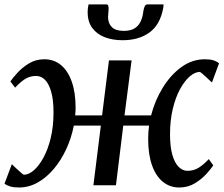

<svg xmlns="http://www.w3.org/2000/svg" viewBox="-30 -822 992 852"><path d="M54 10Q31 10 15.8 5.5Q0.5 1 -10 -7L22.5 -93.5Q25 -91 32 -84.2Q39 -77.5 47.8 -69.5Q56.5 -61.5 64 -55Q71.5 -48.5 75.5 -46.5Q97 -46.5 120 -66.2Q143 -86 163 -122.8Q183 -159.5 195.2 -210.2Q207.5 -261 207.5 -323Q207.5 -378.5 197.2 -414.5Q187 -450.5 169.8 -467.8Q152.5 -485 130.5 -485Q103.5 -485 82 -471.8Q60.5 -458.5 37 -433L16 -460.5Q25.5 -474.5 46.2 -497.8Q67 -521 97.5 -540Q128 -559 167 -559Q209 -559 240 -533.8Q271 -508.5 288.2 -460.2Q305.5 -412 305.5 -343.5Q305.5 -335 305 -326.5Q304.5 -318 303.5 -310H423L453.5 -554H554L522.5 -310H640.5Q657.5 -376.5 692.5 -433.2Q727.5 -490 775.2 -524.5Q823 -559 879 -559Q901.5 -559 916.5 -554.5Q931.5 -550 942 -541L910.5 -456Q907.5 -458.5 900.5 -465.2Q893.5 -472 884.8 -480Q876 -488 868.8 -494.2Q861.5 -500.5 857.5 -503Q835.5 -503 812.2 -483Q789 -463 769 -426.5Q749 -390 736.8 -339Q724.5 -288 724.5 -226.5Q724.5 -171 734.8 -135Q745 -99 762.8 -81.5Q780.5 -64 802 -64Q829 -64 850.8 -77.2Q872.5 -90.5 896.5 -116L916.5 -88Q907.5 -74.5 886.5 -51Q865.5 -27.5 835 -8.8Q804.5 10 765.5 10Q724 10 692.8 -15.2Q661.5 -40.5 644.5 -88.8Q627.5 -137 627.5 -205.5Q627.5 -220 628.5 -234.8Q629.5 -249.5 631.5 -264.5H517L484.5 0H384.5L417.5 -264.5H297.5Q287 -210 264.2 -160.8Q241.5 -111.5 209.2 -73Q177 -34.5 137.5 -12.2Q98 10 54 10ZM441.5 -802.5Q448.5 -802.5 450.2 -797Q452 -791.5 452 -783Q452 -774.5 450.8 -764.5Q449.5 -754.5 449.5 -746.5Q449.5 -718.5 466.2 -701.8Q483 -685 519.5 -685Q550.5 -685 568.2 -696.8Q586 -708.5 594.8 -728.2Q603.5 -748 606 -771.5Q607.5 -782.5 611.5 -792.5Q615.5 -802.5 624.5 -802.5H695.5Q695.5 -799 695.5 -795.5Q695.5 -792 694.5 -787.5Q681 -712.5 633.5 -678Q586 -643.5 514 -643.5Q470 -643.5 435 -656.8Q400 -670 379.2 -698.2Q358.5 -726.5 359 -770Q359 -778 360 -786.2Q361 -794.5 363 -802.5Z"/></svg>

Font: Merriweather 20pt
Style: Italic
Weight: 400
Italic angle: -7.8°
Version: Version 2.101